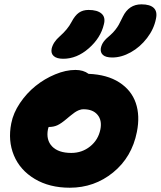

<svg xmlns="http://www.w3.org/2000/svg" viewBox="-20 -816 744 889"><path d="M500 -549.8Q469.7 -549.8 456.8 -561.5Q443.8 -573.2 446.8 -592.8Q450.2 -609.9 460.4 -623.5Q470.7 -637.2 491.2 -653.8Q503.9 -665 514.2 -678.2Q524.4 -691.4 529.8 -701.2Q535.2 -710.9 545.4 -731.9Q547.9 -736.3 548.8 -738.8Q576.7 -795.9 634.8 -795.9Q674.8 -795.9 692.1 -779.1Q709.5 -762.2 702.1 -729Q692.9 -681.6 660.9 -639.9Q628.9 -598.1 585.7 -574Q542.5 -549.8 500 -549.8ZM272.9 -543.9Q242.7 -543.9 228.8 -556.4Q214.8 -568.8 219.2 -590.8Q226.1 -621.1 256.8 -647.9Q293.5 -680.2 311 -713.9Q327.1 -744.6 345.5 -757.3Q363.8 -770 390.1 -770Q430.7 -770 450.2 -752.9Q469.7 -735.8 460.9 -703.1Q446.3 -640.6 391.1 -592.3Q335.9 -543.9 272.9 -543.9ZM303.2 53.2Q209 53.2 140.9 12.5Q72.8 -28.3 44.4 -96.4Q16.1 -164.6 32.2 -245.1Q41.5 -293 72.5 -338.9Q103.5 -384.8 144.8 -418Q186 -451.2 235.4 -471.7Q284.7 -492.2 329.1 -492.2Q366.2 -492.2 390.1 -474.1Q476.1 -470.7 532.2 -434.6Q588.4 -398.4 608.6 -339.4Q628.9 -280.3 613.8 -205.1Q590.8 -88.4 503.9 -17.6Q417 53.2 303.2 53.2ZM202.1 -217.8Q192.4 -168 221.4 -137.9Q250.5 -107.9 310.1 -107.9Q359.9 -107.9 397.5 -138.2Q435.1 -168.5 444.8 -216.8Q453.1 -258.8 431.6 -284.4Q410.2 -310.1 367.2 -310.1Q362.8 -310.1 358.6 -309.6Q354.5 -309.1 350.1 -307.4Q345.7 -305.7 342.5 -304.7Q339.4 -303.7 334.2 -300.5Q329.1 -297.4 326.4 -295.7Q323.7 -293.9 317.9 -289.3Q312 -284.7 309.3 -282.7Q306.6 -280.8 299.3 -274.7Q292 -268.6 289.1 -266.1Q263.2 -244.1 245.8 -236.1Q228.5 -228 205.1 -228Q203.6 -222.2 202.1 -217.8Z"/></svg>

Font: Shantell Sans Bouncy
Style: Italic
Weight: 800
Italic angle: -11.31°
Designer: Stephen Nixon, Anya Danilova, Shantell Martin
Foundry: Arrow Type
Version: Version 1.006;[9816181b4]